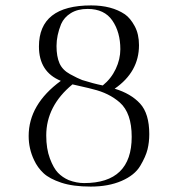

<svg xmlns="http://www.w3.org/2000/svg" viewBox="-20 -686 653 710"><path d="M532 -190Q532 -160 525.5 -133.5Q519 -107 498.5 -72.5Q478 -38 429.5 -17Q381 4 315.5 4Q250 4 206.5 -10.5Q163 -25 141 -45.5Q119 -66 106 -94Q86 -136 86 -183Q86 -300 205 -387Q124 -420 124 -514Q124 -666 317 -666Q393 -666 442 -633Q462 -619 478 -589.5Q494 -560 494 -519Q494 -420 404 -358Q464 -340 498 -303Q532 -266 532 -190ZM151 -185Q151 -136 164.5 -100Q178 -64 194.5 -47Q211 -30 234 -20Q263 -9 291 -9Q467 -9 467 -180Q467 -268 423 -307Q383 -342 324 -356Q310 -360 285 -365.5Q260 -371 248 -374Q151 -294 151 -185ZM304 -653Q267 -653 242 -637.5Q217 -622 206 -597Q189 -555 189 -516Q189 -477 200 -452Q211 -427 239.5 -411.5Q268 -396 284 -390Q325 -377 360 -370Q391 -395 408 -431Q425 -467 425 -504Q425 -567 395.5 -610Q366 -653 304 -653Z"/></svg>

Font: Antic Didone
Style: Regular
Weight: 400
Designer: Santiago Orozco
Foundry: Santiago Orozco
Version: Version 2.000